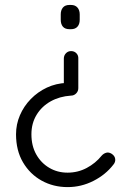

<svg xmlns="http://www.w3.org/2000/svg" viewBox="-20 -569 516 776"><path d="M296.5 -332.2V-212.8Q296.5 -200.2 287.8 -191.4Q279 -182.5 266.5 -182.5Q221 -179.5 185 -159.5Q149 -139.5 128 -105.1Q107 -70.8 107 -26.2Q107 20.5 126.5 55.1Q146 89.8 179 109.2Q212 128.8 253.2 128.8Q294.8 128.8 330.5 109.8Q366.2 90.8 390.8 60.2Q398.5 51.5 409 48.4Q419.5 45.2 431.2 52.5Q444 60.8 445.6 73.4Q447.2 86 438.2 96.5Q406.8 137.2 357.5 162.2Q308.2 187.2 253.2 187.2Q195.5 187.2 148.2 161Q101 134.8 72.9 87Q44.8 39.2 44.8 -26.2Q44.8 -66.5 60.5 -103.1Q76.2 -139.8 104.5 -168.8Q132.8 -197.8 169.6 -215Q206.5 -232.2 249.5 -234Q253 -234.2 247.8 -233Q242.5 -231.8 238 -227V-332.2Q238 -344.8 246.4 -353.6Q254.8 -362.5 267.2 -362.5Q280.5 -362.5 288.9 -353.6Q297.2 -344.8 296.5 -332.2ZM260.8 -549H267Q284 -549 293.1 -538.4Q302.2 -527.8 302.2 -510.8V-489.2Q302.2 -471.5 293.1 -461.2Q284 -451 267 -451H260.8Q243 -451 234.2 -461.2Q225.5 -471.5 225.5 -489.2V-510.8Q225.5 -527.8 234.2 -538.4Q243 -549 260.8 -549Z"/></svg>

Font: Quicksand Variable Light
Style: Regular
Weight: 300
Designer: Andrew Paglinawan
Foundry: Andrew Paglinawan
Version: Version 3.004